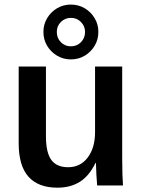

<svg xmlns="http://www.w3.org/2000/svg" viewBox="-20 -824 633 853"><path d="M404.3 -100.1Q376 -42 334.5 -16.1Q293 9.8 234.9 9.8Q149.9 9.8 106.4 -39.1Q63 -87.9 63 -187.5V-528.3H184.1V-219.2Q184.1 -146.5 207.8 -113.8Q231.4 -81.1 282.7 -81.1Q336.9 -81.1 369.6 -124Q402.3 -167 402.3 -237.3V-528.3H522.9V-116.2Q522.9 -78.6 523.9 -49.6Q524.9 -20.5 526.4 0H411.6Q409.7 -24.4 408.2 -48.8Q406.7 -73.2 406.2 -100.1ZM417 -682.1Q417 -648.4 400.6 -620.8Q384.3 -593.3 356.7 -576.7Q329.1 -560.1 294.9 -560.1Q261.2 -560.1 233.4 -576.7Q205.6 -593.3 189.2 -620.8Q172.9 -648.4 172.9 -682.1Q172.9 -715.8 189.5 -743.4Q206.1 -771 233.6 -787.4Q261.2 -803.7 294.9 -803.7Q328.6 -803.7 356.2 -787.4Q383.8 -771 400.4 -743.4Q417 -715.8 417 -682.1ZM357.9 -682.1Q357.9 -707.5 339.8 -726.1Q321.8 -744.6 294.9 -744.6Q269 -744.6 250.7 -726.6Q232.4 -708.5 232.4 -682.1Q232.4 -654.8 250.5 -636.5Q268.6 -618.2 294.9 -618.2Q321.8 -618.2 339.8 -636.7Q357.9 -655.3 357.9 -682.1Z"/></svg>

Font: Arimo SemiBold
Style: Regular
Weight: 600
Designer: Steve Matteson
Foundry: Monotype Imaging Inc.
Version: Version 1.33